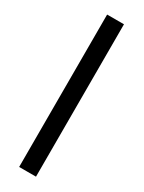

<svg xmlns="http://www.w3.org/2000/svg" viewBox="-160 -601 468 622"><g transform="rotate(30 74.0 -290.0)"><path d="M40 -5H103V-575H40Z"/></g></svg>

Font: Charger Sport
Style: Lit
Weight: 300
Designer: Jasper
Foundry: Cannot Into Space Fonts
Version: Version 1.1